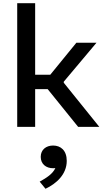

<svg xmlns="http://www.w3.org/2000/svg" viewBox="-20 -785 660 1188"><path d="M197.5 0V-233.5H275L463.5 0H594.5L374.5 -273V-279.5L577 -520.5H452.5L291 -322.5H197.5V-765H86.5V0ZM309 256C313.5 256 318 255.5 322.5 255C306 291.5 267.5 315.5 225.5 339L261.5 383C328.5 351.5 393 294 393 210.5C393 145.5 355.5 115.5 308.5 115.5C265 115.5 232 141.5 232 185.5C232 229.5 264.5 256 309 256Z"/></svg>

Font: Monaspace Neon Medium
Style: Regular
Weight: 500
Designer: Riley Cran & the Lettermatic Team
Foundry: Lettermatic
Version: Version 1.200 (Monaspace Neon)